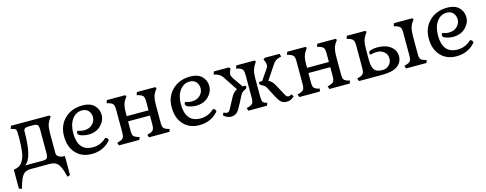

<svg xmlns="http://www.w3.org/2000/svg" viewBox="-27 -1183 5156 2036"><g transform="rotate(-15 2551.0 -165.0)"><path d="M471 -312V-97Q471 -68 496 -53.5Q521 -39 561 -39V169L530 180L525 159Q504 73 475 36.5Q446 0 387 0H174Q116 0 89 35Q62 70 37 158L31 179L0 168V-39Q66 -47 94 -90Q126 -138 132 -193Q142 -274 142 -351.5Q142 -429 135 -441Q128 -453 101 -460L80 -466L91 -497H512L524 -482L512 -466Q489 -435 480 -401.5Q471 -368 471 -312ZM321 -52Q357 -52 368.5 -65.5Q380 -79 380 -122V-372Q380 -415 368.5 -428.5Q357 -442 321 -442H272Q215 -442 215 -405Q215 -105 127 -52Z M844 14Q736 14 671 -56Q606 -126 606 -244Q606 -362 682.5 -436Q759 -510 880 -510Q962 -510 1006 -467Q1050 -424 1050 -360Q1050 -296 998.5 -245Q947 -194 859 -194Q827 -194 788 -206Q749 -218 749 -241Q749 -249 753.5 -256Q758 -263 761.5 -263Q765 -263 784.5 -256.5Q804 -250 828 -250Q888 -250 921.5 -284Q955 -318 955 -360.5Q955 -403 930 -431.5Q905 -460 860 -460Q794 -460 751.5 -402.5Q709 -345 709 -249Q709 -153 749.5 -102.5Q790 -52 873.5 -52Q957 -52 1018 -109Q1022 -113 1028.5 -113Q1035 -113 1044 -103.5Q1053 -94 1053 -86.5Q1053 -79 1049 -75Q969 14 844 14Z M1543 -122V-221H1303V-116Q1303 -76 1314 -60.5Q1325 -45 1359 -35L1378 -29L1368 0H1144L1133 -31L1154 -37Q1189 -47 1201 -63.5Q1213 -80 1213 -122V-375Q1213 -417 1201 -433.5Q1189 -450 1154 -460L1133 -466L1144 -497H1344L1356 -483L1344 -466Q1321 -436 1312 -402Q1303 -368 1303 -312V-278H1543V-375Q1543 -417 1531 -433.5Q1519 -450 1484 -460L1463 -466L1474 -497H1674L1686 -483L1674 -466Q1651 -436 1642 -402Q1633 -368 1633 -312V-116Q1633 -76 1644 -60.5Q1655 -45 1689 -35L1708 -29L1698 0H1474L1463 -31L1484 -37Q1519 -47 1531 -63.5Q1543 -80 1543 -122Z M2026 14Q1918 14 1853 -56Q1788 -126 1788 -244Q1788 -362 1864.5 -436Q1941 -510 2062 -510Q2144 -510 2188 -467Q2232 -424 2232 -360Q2232 -296 2180.5 -245Q2129 -194 2041 -194Q2009 -194 1970 -206Q1931 -218 1931 -241Q1931 -249 1935.5 -256Q1940 -263 1943.5 -263Q1947 -263 1966.5 -256.5Q1986 -250 2010 -250Q2070 -250 2103.5 -284Q2137 -318 2137 -360.5Q2137 -403 2112 -431.5Q2087 -460 2042 -460Q1976 -460 1933.5 -402.5Q1891 -345 1891 -249Q1891 -153 1931.5 -102.5Q1972 -52 2055.5 -52Q2139 -52 2200 -109Q2204 -113 2210.5 -113Q2217 -113 2226 -103.5Q2235 -94 2235 -86.5Q2235 -79 2231 -75Q2151 14 2026 14Z M2634 -122V-375Q2634 -417 2622 -433.5Q2610 -450 2575 -460L2554 -466L2565 -497H2765L2777 -483L2765 -466Q2743 -434 2733.5 -400.5Q2724 -367 2724 -312V-116Q2724 -74 2731 -58Q2738 -42 2761 -35L2780 -29L2770 0H2565L2554 -31L2575 -37Q2610 -47 2622 -63.5Q2634 -80 2634 -122ZM2981 -65Q2996 -37 3014.5 -37Q3033 -37 3052 -50L3068 -23Q3030 14 2986 14Q2942 14 2918 -11Q2894 -36 2860 -104L2822 -178Q2805 -210 2776 -222Q2749 -234 2749 -250Q2749 -266 2767 -266Q2779 -266 2786 -265L2861 -373Q2880 -400 2880 -420.5Q2880 -441 2868 -465L2860 -482L2877 -497H3039L3050 -465L3029 -460Q2982 -448 2957 -410L2851 -251Q2890 -233 2914 -190ZM2591 -266Q2609 -266 2609 -249Q2609 -234 2582 -222Q2553 -210 2536 -178L2498 -104Q2464 -36 2440 -11Q2416 14 2372 14Q2328 14 2290 -23L2306 -50Q2325 -37 2343.5 -37Q2362 -37 2377 -65L2444 -190Q2468 -233 2507 -251L2401 -410Q2376 -448 2329 -460L2308 -465L2319 -497H2481L2498 -482L2490 -465Q2478 -441 2478 -420.5Q2478 -400 2497 -373L2572 -265Q2578 -266 2591 -266Z M3523 -122V-221H3283V-116Q3283 -76 3294 -60.5Q3305 -45 3339 -35L3358 -29L3348 0H3124L3113 -31L3134 -37Q3169 -47 3181 -63.5Q3193 -80 3193 -122V-375Q3193 -417 3181 -433.5Q3169 -450 3134 -460L3113 -466L3124 -497H3324L3336 -483L3324 -466Q3301 -436 3292 -402Q3283 -368 3283 -312V-278H3523V-375Q3523 -417 3511 -433.5Q3499 -450 3464 -460L3443 -466L3454 -497H3654L3666 -483L3654 -466Q3631 -436 3622 -402Q3613 -368 3613 -312V-116Q3613 -76 3624 -60.5Q3635 -45 3669 -35L3688 -29L3678 0H3454L3443 -31L3464 -37Q3499 -47 3511 -63.5Q3523 -80 3523 -122Z M3938 -312V-185Q3938 -81 3991 -58Q4016 -48 4055.5 -48Q4095 -48 4124 -77Q4153 -106 4153 -149.5Q4153 -193 4121 -221Q4089 -249 4041 -249Q4014 -249 3995 -244.5Q3976 -240 3974 -240Q3961 -240 3961 -260Q3961 -277 3990 -286Q4019 -295 4057 -295Q4151 -295 4204 -252.5Q4257 -210 4257 -145Q4257 -80 4203.5 -40Q4150 0 4036 0H3779L3768 -31L3789 -37Q3824 -47 3836 -64Q3848 -81 3848 -122V-375Q3848 -416 3835.5 -433Q3823 -450 3789 -460L3768 -466L3779 -497H3980L3992 -483L3980 -466Q3957 -435 3947.5 -401Q3938 -367 3938 -312ZM4365 -122V-375Q4365 -417 4353 -433.5Q4341 -450 4306 -460L4285 -466L4296 -497H4496L4508 -483L4496 -466Q4473 -436 4464 -402Q4455 -368 4455 -312V-116Q4455 -76 4466 -60.5Q4477 -45 4511 -35L4530 -29L4520 0H4296L4285 -31L4306 -37Q4341 -47 4353 -63.5Q4365 -80 4365 -122Z M4848 14Q4740 14 4675 -56Q4610 -126 4610 -244Q4610 -362 4686.5 -436Q4763 -510 4884 -510Q4966 -510 5010 -467Q5054 -424 5054 -360Q5054 -296 5002.5 -245Q4951 -194 4863 -194Q4831 -194 4792 -206Q4753 -218 4753 -241Q4753 -249 4757.5 -256Q4762 -263 4765.5 -263Q4769 -263 4788.5 -256.5Q4808 -250 4832 -250Q4892 -250 4925.5 -284Q4959 -318 4959 -360.5Q4959 -403 4934 -431.5Q4909 -460 4864 -460Q4798 -460 4755.5 -402.5Q4713 -345 4713 -249Q4713 -153 4753.5 -102.5Q4794 -52 4877.5 -52Q4961 -52 5022 -109Q5026 -113 5032.5 -113Q5039 -113 5048 -103.5Q5057 -94 5057 -86.5Q5057 -79 5053 -75Q4973 14 4848 14Z"/></g></svg>

Font: Gabriela
Style: Regular
Weight: 400
Designer: Eduardo Rodriguez Tunni
Foundry: Eduardo Rodriguez Tunni
Version: Version 1.003